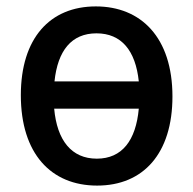

<svg xmlns="http://www.w3.org/2000/svg" viewBox="-20 -569 603 599"><path d="M283 10C427 10 518 -90 518 -268C518 -452 420 -549 279 -549C136 -549 45 -450 45 -272C45 -90 139 10 283 10ZM281 -465C359 -465 403 -411 413 -315H150C160 -411 203 -465 281 -465ZM282 -74C203 -74 158 -131 149 -230H413C404 -131 361 -74 282 -74Z"/></svg>

Font: Noto Sans Mono SemiCondensed Medium
Style: Regular
Weight: 500
Width: 4
Designer: Monotype Design Team
Foundry: Monotype Imaging Inc.
Version: Version 2.014